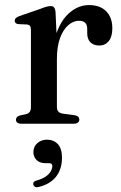

<svg xmlns="http://www.w3.org/2000/svg" viewBox="-20 -500 490 776"><path d="M193 -260.5Q193 -331.5 213.8 -380.2Q234.5 -429 268 -454.2Q301.5 -479.5 339.5 -479.5Q384.5 -479.5 409.2 -454.5Q434 -429.5 434 -385.5Q434 -351.5 419.5 -333.8Q405 -316 381.5 -316Q358.5 -316 345.5 -329Q332.5 -342 332.5 -365.5V-382.5Q332.5 -399.5 324.5 -407.8Q316.5 -416 298.5 -416Q277 -416 256.5 -398.8Q236 -381.5 223 -347.2Q210 -313 210 -260.5ZM204.5 -450 210 -331.5V-68Q210 -55.5 215.8 -49Q221.5 -42.5 235.5 -40.5L280.5 -34.5Q290.5 -33 295.5 -28.5Q300.5 -24 300.5 -16.5Q300.5 -9 294.8 -4.5Q289 0 278 0H66.5Q55 0 49.8 -4.5Q44.5 -9 44.5 -16Q44.5 -22.5 48.5 -26.8Q52.5 -31 61 -33.5L85 -38.5Q95 -41 100 -47.8Q105 -54.5 105 -67.5V-379Q105 -390 101.2 -395Q97.5 -400 89 -401L55 -402.5Q46.5 -403.5 43 -407Q39.5 -410.5 39.5 -416.5Q39.5 -422.5 43.8 -426.8Q48 -431 58.5 -435L141 -463.5Q160 -471 169.5 -473.2Q179 -475.5 185 -475.5Q194 -475.5 198.8 -469.5Q203.5 -463.5 204.5 -450ZM164.5 159.5Q140 159.5 127.5 146.5Q115 133.5 115 114.5Q115 92.5 131 78.5Q147 64.5 170 64.5Q197 64.5 213.8 82.5Q230.5 100.5 230.5 137.5Q230.5 183 207 213.5Q183.5 244 137 255.5Q127.5 258 122.2 255.5Q117 253 115 247Q113 241.5 116.2 236.5Q119.5 231.5 128 229.5Q150 223.5 163.8 214.2Q177.5 205 184.5 193.5Q191.5 182 191.5 171Q191.5 159.5 178.5 159.5Z"/></svg>

Font: Fraunces 17pt
Style: Regular
Weight: 400
Version: Version 1.000;[b76b70a41]